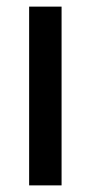

<svg xmlns="http://www.w3.org/2000/svg" viewBox="-20 -560 274 580"><path d="M166 -540V0H68V-540Z"/></svg>

Font: Pathway Extreme Condensed Medium
Style: Regular
Weight: 500
Width: 3
Version: Version 1.001;gftools[0.9.26]